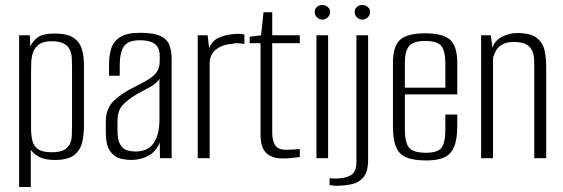

<svg xmlns="http://www.w3.org/2000/svg" viewBox="-20 -637 2266 773"><path d="M57 116V-495H100L102 -450Q112 -472 132.5 -487Q153 -502 200 -502Q251 -502 276 -485Q301 -468 309.5 -439.5Q318 -411 318 -375V-130Q318 -92 310 -61Q302 -30 277 -11.5Q252 7 200 7Q162 7 138.5 -5Q115 -17 104 -34V116ZM187 -24Q219 -24 236 -32.5Q253 -41 260.5 -56Q268 -71 269 -89.5Q270 -108 270 -128V-366Q270 -385 269 -404Q268 -423 260.5 -438Q253 -453 236 -462Q219 -471 187 -471Q156 -471 139 -459.5Q122 -448 114.5 -429.5Q107 -411 106 -389Q105 -367 105 -348V-121Q105 -94 110 -72Q115 -50 132.5 -37Q150 -24 187 -24Z M509 7Q487 7 463.5 1Q440 -5 423 -29Q406 -53 406 -105V-148Q406 -199 437 -230Q468 -261 520 -286Q554 -303 577 -317Q600 -331 611.5 -348Q623 -365 623 -391V-411Q623 -438 612 -451.5Q601 -465 582.5 -470Q564 -475 544 -475Q494 -475 478 -449Q462 -423 462 -374V-332H419V-378Q419 -415 428.5 -443.5Q438 -472 465 -488.5Q492 -505 544 -505Q600 -505 627 -491.5Q654 -478 662.5 -454.5Q671 -431 671 -400V0H624L623 -64Q610 -28 578 -10.5Q546 7 509 7ZM525 -27Q576 -27 599 -61.5Q622 -96 622 -154V-320Q611 -302 585.5 -287.5Q560 -273 533 -259Q495 -237 474 -214Q453 -191 453 -149V-113Q453 -73 464.5 -54.5Q476 -36 493 -31.5Q510 -27 525 -27Z M776 0V-495H816L822 -443Q834 -473 860.5 -485Q887 -497 914 -499Q941 -503 964 -498V-460Q959 -461 950.5 -462Q942 -463 932 -463Q922 -463 912 -460Q875 -458 849.5 -437.5Q824 -417 824 -381V0Z M1118 1Q1097 1 1080 -4.5Q1063 -10 1051.5 -21.5Q1040 -33 1034.5 -51Q1029 -69 1029 -95V-463H985V-489L1031 -495L1041 -588H1076V-495H1187V-463H1076V-103Q1076 -73 1087 -53.5Q1098 -34 1132 -34Q1147 -34 1163 -35Q1179 -36 1187 -37V-5Q1178 -4 1159 -1.5Q1140 1 1118 1Z M1254 0V-495H1301V0ZM1278 -558Q1265 -558 1256 -567Q1247 -576 1247 -588Q1247 -601 1256 -609Q1265 -617 1278 -617Q1290 -617 1299.5 -609Q1309 -601 1309 -588Q1309 -576 1299.5 -567Q1290 -558 1278 -558Z M1331 111Q1327 110 1318 109.5Q1309 109 1307 108V80Q1310 81 1318 81.5Q1326 82 1333 82Q1371 81 1393 68Q1415 55 1415 14V-495H1462V6Q1462 53 1444 75.5Q1426 98 1396.5 104.5Q1367 111 1331 111ZM1439 -558Q1426 -558 1417 -567Q1408 -576 1408 -588Q1408 -601 1417 -609Q1426 -617 1439 -617Q1451 -617 1460.5 -609Q1470 -601 1470 -588Q1470 -576 1460.5 -567Q1451 -558 1439 -558Z M1697 9Q1647 9 1617.5 -2.5Q1588 -14 1575 -44Q1562 -74 1562 -130V-383Q1562 -452 1591.5 -477.5Q1621 -503 1692 -503Q1762 -503 1791.5 -477.5Q1821 -452 1821 -383V-257H1610V-116Q1610 -64 1626.5 -43Q1643 -22 1695 -22Q1742 -22 1757.5 -42Q1773 -62 1773 -116V-176H1821V-131Q1821 -76 1808 -45.5Q1795 -15 1768 -3Q1741 9 1697 9ZM1610 -284H1773V-384Q1773 -430 1757.5 -451Q1742 -472 1692 -472Q1643 -472 1626.5 -451Q1610 -430 1610 -384Z M1917 0V-495H1956L1963 -444Q1971 -473 2000.5 -488.5Q2030 -504 2061 -504Q2115 -504 2140 -485Q2165 -466 2172 -436Q2179 -406 2179 -372V0H2131V-364Q2131 -383 2130 -401.5Q2129 -420 2121.5 -435Q2114 -450 2097 -459Q2080 -468 2048 -468Q2019 -468 2001.5 -457.5Q1984 -447 1976.5 -432.5Q1969 -418 1965 -405V0Z"/></svg>

Font: Alumni Sans Thin Light
Style: Regular
Weight: 300
Version: Version 1.018